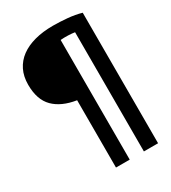

<svg xmlns="http://www.w3.org/2000/svg" viewBox="-211 -809 983 1102"><g transform="rotate(-30 280.0 -258.0)"><path d="M226 185V-261Q130 -276 78.5 -327.5Q27 -379 27 -478Q27 -533 47.5 -574.5Q68 -616 106 -644Q144 -672 198 -686.5Q252 -701 319 -701Q363 -701 413 -696.5Q463 -692 505 -680V185H411V-605Q393 -608 367 -609Q341 -610 317 -608V185Z"/></g></svg>

Font: Ubuntu Sans Mono Medium
Style: Regular
Weight: 500
Monospace: yes
Designer: Dalton Maag Ltd
Foundry: Dalton Maag Ltd
Version: Version 1.006